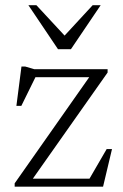

<svg xmlns="http://www.w3.org/2000/svg" viewBox="-20 -700 463 720"><path d="M35 0V-12.5L323 -422.5L342 -410.5H80L121 -427L60 -303H41.5L60.5 -450.5H74.5L108.5 -440.5H383.5V-428L94 -17L78.5 -30H330L307.5 -16L380 -141H400L366.5 0ZM232 -556H212.5L327.5 -680.5H357.5L246 -515.5H197.5L86.5 -680.5H116.5Z"/></svg>

Font: Newsreader 16pt 16pt Light
Style: Regular
Weight: 300
Version: Version 1.003